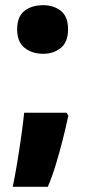

<svg xmlns="http://www.w3.org/2000/svg" viewBox="-20 -580 331 739"><path d="M46 -467Q46 -516 74 -538Q102 -560 146 -560Q187 -560 214.5 -538Q242 -516 242 -467Q242 -419 214.5 -396Q187 -373 146 -373Q103 -373 74.5 -396Q46 -419 46 -467ZM243 -135Q234 -92 221.5 -42.5Q209 7 194.5 54.5Q180 102 164 139H29Q38 96 46.5 44.5Q55 -7 62 -57Q69 -107 73 -146H236Z"/></svg>

Font: Noto Sans Lao UI SemCond Blk
Style: Regular
Weight: 900
Width: 4
Designer: Monotype Design Team
Foundry: Monotype Imaging Inc.
Version: Version 2.000; ttfautohint (v1.8.4.7-5d5b)